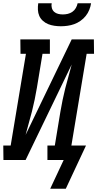

<svg xmlns="http://www.w3.org/2000/svg" viewBox="-42 -975 593 1170"><path d="M329 -815Q309 -815 289 -818Q269 -821 251.5 -828Q234 -835 219.5 -848Q205 -861 197.5 -878Q190 -895 189 -915Q188 -935 191 -955H273Q270 -940 274 -926Q278 -912 288 -903Q298 -894 312 -890.5Q326 -887 341 -887Q356 -887 371 -890.5Q386 -894 399 -903Q412 -912 420 -926Q428 -940 431 -955H513Q510 -935 502 -915Q494 -895 480.5 -878Q467 -861 448.5 -848Q430 -835 410.5 -828Q391 -821 370 -818Q349 -815 329 -815ZM359 175H264L346 0H247V-88H292L326 -294Q332 -330 339.5 -366Q347 -402 356 -438Q365 -474 375.5 -510Q386 -546 395 -582L114 0H-21L-22 -88H23L116 -647H83L82 -735H262V-647H217L183 -441Q177 -405 169.5 -369Q162 -333 153 -297Q144 -261 133.5 -225Q123 -189 114 -153L395 -735H530L531 -647H486L393 -88H482Z"/></svg>

Font: Iosevka Curly Slab Semibold
Style: Italic
Weight: 600
Italic angle: -9°
Monospace: yes
Designer: Belleve Invis
Foundry: Belleve Invis
Version: Version 22.1.2; ttfautohint (v1.8.4)